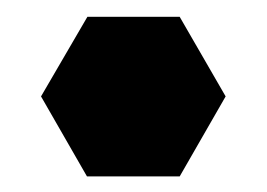

<svg xmlns="http://www.w3.org/2000/svg" viewBox="-20 -416 325 234"><path d="M255 -298.5 199 -395.5H86.5L30 -298.5L86 -201H199Z"/></svg>

Font: LatoHex
Style: Regular
Weight: 900
Designer: Lukasz Dziedzic
Foundry: tyPoland Lukasz Dziedzic
Version: Version 1.104; Western+Polish opensource